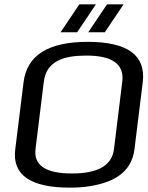

<svg xmlns="http://www.w3.org/2000/svg" viewBox="-20 -851 677 881"><path d="M635 -474C650 -597 566 -659 382 -659C201 -659 103 -597 88 -473L50 -166C35 -49 119 10 300 10C334 10 365 8 394 3C492 -13 583 -54 597 -166ZM376 -596C496 -596 551 -556 541 -476L503 -167C494 -92 430 -55 310 -55C190 -55 134 -92 143 -167L181 -476C193 -574 278 -596 376 -596ZM334 -703 420 -831H344L258 -703ZM461 -703 547 -831H471L385 -703Z"/></svg>

Font: Gamestation Display
Style: Italic
Weight: 400
Designer: Jonas Hecksher
Foundry: Jonas Hecksher, Playtypeª, e-types AS
Version: Version 1.003